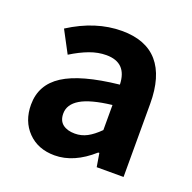

<svg xmlns="http://www.w3.org/2000/svg" viewBox="-108 -683 808 806"><g transform="rotate(20 295.5 -280.0)"><path d="M51 -153Q51 -242 128 -291.5Q205 -341 373 -359Q370 -456 278 -456Q241 -456 203.5 -442Q166 -428 124 -402L72 -500Q188 -574 305 -574Q412 -574 466 -511.5Q520 -449 520 -327V0H400L390 -60H385Q302 14 216 14Q142 14 96.5 -32.5Q51 -79 51 -153ZM373 -156V-268Q278 -257 234.5 -231Q191 -205 191 -164Q191 -132 211 -116.5Q231 -101 265 -101Q294 -101 319.5 -114.5Q345 -128 373 -156Z"/></g></svg>

Font: Merged Yaku Han JP
Style: Bold
Weight: 700
Designer: Ryoko NISHIZUKA 西塚涼子 (kana, bopomofo & ideographs); Paul D. Hunt (Latin, Greek & Cyrillic); Sandoll Communications 산돌커뮤니
Foundry: Adobe
Version: Version 2.004